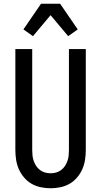

<svg xmlns="http://www.w3.org/2000/svg" viewBox="-20 -997 540 1025"><path d="M250 8Q224 8 197.5 2.5Q171 -3 148.5 -16Q126 -29 108.5 -49.5Q91 -70 80.5 -94Q70 -118 66 -144Q62 -170 62 -196V-735H152V-196Q152 -181 153.5 -166.5Q155 -152 160 -137.5Q165 -123 173.5 -110.5Q182 -98 194 -89Q206 -80 220.5 -76Q235 -72 250 -72Q265 -72 279.5 -76Q294 -80 306 -89Q318 -98 326.5 -110.5Q335 -123 340 -137.5Q345 -152 346.5 -166.5Q348 -181 348 -196V-735H438V-196Q438 -170 434 -144Q430 -118 419.5 -94Q409 -70 391.5 -49.5Q374 -29 351.5 -16Q329 -3 302.5 2.5Q276 8 250 8ZM156 -804 105 -840 199 -977H301L395 -840L344 -804L250 -916Z"/></svg>

Font: Iosevka Term Curly Medium
Style: Regular
Weight: 500
Designer: Belleve Invis
Foundry: Belleve Invis
Version: Version 32.3.0